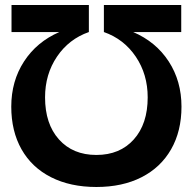

<svg xmlns="http://www.w3.org/2000/svg" viewBox="-20 -734 769 767"><path d="M25 -308Q25 -410 76 -488.5Q127 -567 217 -606H26V-714H335V-606Q255 -578 207.5 -507.5Q160 -437 160 -345Q160 -239 215.5 -177Q271 -115 365 -115Q459 -115 514.5 -177Q570 -239 570 -345Q570 -437 522.5 -507.5Q475 -578 395 -606V-714H704V-606H512Q603 -567 654 -488.5Q705 -410 705 -308Q705 -210 663.5 -137.5Q622 -65 545.5 -26Q469 13 365 13Q261 13 184 -26Q107 -65 66 -137.5Q25 -210 25 -308Z"/></svg>

Font: Non Bureau Medium
Style: Regular
Weight: 500
Designer: Jona Saucedo
Foundry: Non Foundry
Version: Version 1.000; ttfautohint (v1.8.4)